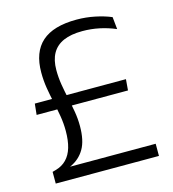

<svg xmlns="http://www.w3.org/2000/svg" viewBox="-99 -733 734 815"><g transform="rotate(-15 267.5 -325.0)"><path d="M43 -302.5 48 -351H448.5L444.5 -302.5ZM123 -53.5H499.5V0H46V-51.5L60.5 -55.5Q89.5 -63.5 108.2 -82.8Q127 -102 136 -132.5Q145 -163 145 -205Q145 -238.5 139.5 -271Q134 -303.5 126.8 -336Q119.5 -368.5 114 -402Q108.5 -435.5 108.5 -471Q108.5 -560.5 158.5 -605Q208.5 -649.5 311 -649.5Q352.5 -649.5 392 -641.2Q431.5 -633 462 -620L467.5 -566Q432 -581 396 -588.5Q360 -596 322.5 -596Q272 -596 239 -581.5Q206 -567 189.5 -537.8Q173 -508.5 173 -464.5Q173 -432 178.2 -400.2Q183.5 -368.5 190.5 -337Q197.5 -305.5 203 -273.8Q208.5 -242 208.5 -209.5Q208.5 -146 187.2 -109.5Q166 -73 125.5 -54.5Z"/></g></svg>

Font: Anek Gurmukhi Light
Style: Regular
Weight: 300
Designer: Sarang Kulkarni (Gurmukhi), Yesha Goshar (Latin)
Foundry: Ek Type
Version: Version 1.003